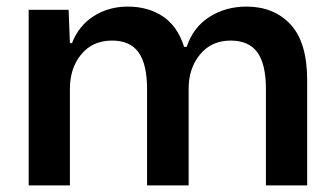

<svg xmlns="http://www.w3.org/2000/svg" viewBox="-20 -562 1013 582"><path d="M66.9 0V-532.2H188L191.9 -431.2H198.2Q218.8 -484.4 264.2 -513.2Q309.6 -542 367.2 -542Q428.7 -542 473.4 -512.5Q518.1 -482.9 538.1 -419.9H545.9Q565.4 -479 614.5 -510.5Q663.6 -542 727.1 -542Q810.5 -542 860.8 -487.8Q911.1 -433.6 911.1 -318.8V0H786.1V-292Q786.1 -367.2 760.3 -403.1Q734.4 -439 679.2 -439Q621.1 -439 586.4 -397Q551.8 -355 551.8 -293V0H425.8V-292Q425.8 -367.2 400.1 -403.1Q374.5 -439 319.8 -439Q260.7 -439 226.3 -397.2Q191.9 -355.5 191.9 -293V0Z"/></svg>

Font: Lumene Sans
Style: Bold
Weight: 600
Designer: Deni Anggara
Version: Version 1.003;Glyphs 3.1.2 (3151)